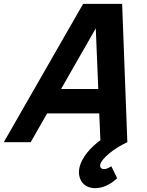

<svg xmlns="http://www.w3.org/2000/svg" viewBox="-64 -740 767 999"><path d="M477 140C464.5 140 456.8 132.3 456.8 121.6C456.8 119.5 457.1 117.3 457.7 115C466.1 84 529.3 31 598.6 0L571.5 -720H368.5L-44.4 0H95.6L181.3 -150H452.3L458.4 -10.5C404.3 29 363.4 79 350.8 126C348 136.3 346.7 146.4 346.7 156.1C346.7 202.2 377 239 431.5 239C469.5 239 512.6 220 545.5 187L515.1 125C500.4 135 487 140 477 140ZM253.8 -277 434.3 -592.5 447.3 -277Z"/></svg>

Font: Manrope
Style: ExtraBoldItalic
Weight: 800
Italic angle: -15°
Designer: Mikhail Sharanda
Foundry: Mikhail Sharanda
Version: Version 4.502;hotconv 1.0.109;makeotfexe 2.5.65596